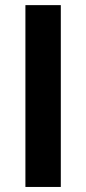

<svg xmlns="http://www.w3.org/2000/svg" viewBox="-20 -740 342 760"><path d="M80.6 -719.7H220.7V0H80.6Z"/></svg>

Font: Reddit Sans
Style: Bold
Weight: 700
Designer: Stephen Hutchings
Foundry: Reddit
Version: Version 1.013